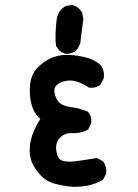

<svg xmlns="http://www.w3.org/2000/svg" viewBox="-20 -721 540 751"><path d="M269 9.8Q232.9 7.8 197.8 -1.5Q160.6 -10.7 137.2 -37.1Q114.7 -62 104 -88.4Q93.8 -114.7 96.7 -147.5Q98.1 -163.1 102.1 -178.2Q106 -193.4 112.3 -208Q122.6 -232.4 137.7 -255.4Q128.9 -263.7 122.1 -272.9Q115.2 -282.2 110.4 -292.5Q105.5 -302.7 103 -314Q98.1 -332 96.9 -351.3Q95.7 -370.6 97.7 -390.6Q102.1 -433.6 131.8 -461.4Q141.6 -470.2 151.4 -477.3Q161.1 -484.4 171.4 -489.7Q181.6 -495.1 192.4 -498.5Q223.6 -508.8 257.8 -505.9Q290.5 -502.9 318.4 -495.6Q347.2 -488.3 370.6 -469.2L371.1 -468.8L371.6 -468.3Q390.1 -447.3 385.7 -415.5L385.3 -414.1L384.8 -412.6L375 -393.1L374 -391.1L372.6 -390.1Q356 -375.5 330.1 -377.9L327.6 -378.4L325.2 -379.9Q309.1 -391.6 284.2 -400.4Q272.5 -404.8 260.7 -405.8Q249 -406.7 236.8 -404.3Q230.5 -403.3 225.1 -401.6Q219.7 -399.9 215.3 -397.5Q210.9 -395 207 -392.3Q203.1 -389.6 200.2 -386.2Q188.5 -373.5 194.8 -351.1Q198.2 -338.9 203.6 -330.3Q209 -321.8 215.8 -316.4Q222.7 -311 233.6 -307.4Q244.6 -303.7 258.8 -301.8Q291.5 -297.9 321.3 -285.2L323.2 -284.7L324.7 -282.7Q339.4 -266.1 336.9 -240.2V-238.3L335.9 -236.8L326.2 -217.3L324.7 -214.8L322.3 -213.4Q295.4 -198.2 261.2 -200.2Q234.4 -201.7 214.8 -182.6Q195.8 -163.6 200.2 -131.8Q204.1 -100.6 221.7 -93.3Q241.7 -85.4 280.3 -90.8Q321.8 -96.7 355 -102.5L357.9 -103L360.8 -101.6L380.4 -91.8L382.3 -90.8L383.8 -88.9Q397.9 -70.3 395.5 -43.9V-42L394.5 -40.5L384.8 -21L383.3 -18.6L380.9 -17.1Q368.7 -9.8 355.5 -4.6Q342.3 0.5 328.1 3.9Q314.5 6.8 299.8 8.3Q285.2 9.8 269.5 9.8ZM272 -518.6Q254.9 -509.8 237.8 -510.7H236.8H236.3Q214.4 -515.6 200.7 -539.1L199.7 -540.5L199.2 -542.5Q198.2 -548.3 197.8 -554.9Q197.3 -561.5 197.3 -568.8Q197.3 -576.2 197.3 -584.2Q197.3 -592.3 197.8 -601.3Q198.2 -610.4 199.2 -620.1Q200.2 -629.9 201.2 -640.6Q201.7 -645 202.4 -649.4Q203.1 -653.8 204.6 -658Q206.1 -662.1 207.8 -666Q209.5 -669.9 211.7 -673.6Q213.9 -677.2 216.6 -680.4Q219.2 -683.6 222.4 -686.5Q225.6 -689.5 229 -692.1Q232.4 -694.8 236.3 -696.8L237.8 -697.8L239.7 -698.2L261.2 -701.2H263.2L265.1 -700.7Q287.6 -694.8 300.3 -672.9L301.3 -671.4L301.8 -669.9L305.7 -648.4V-647V-645L293.9 -552.2V-551.3L293.5 -550.3Q290 -541.5 285.4 -533.9Q280.8 -526.4 274.4 -520.5L273.4 -519.5Z"/></svg>

Font: NaikaiFont
Style: Bold
Weight: 700
Version: Version 1.89